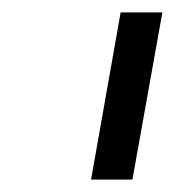

<svg xmlns="http://www.w3.org/2000/svg" viewBox="-20 -770 291 310"><path d="M242.2 -750 193.8 -480H127L174.8 -750Z"/></svg>

Font: Stilu
Style: Italic
Weight: 400
Italic angle: -10°
Designer: Genilson Lima Santos
Foundry: Genilson Lima Santos
Version: Version 1.200;PS 001.200;hotconv 1.0.88;makeotf.lib2.5.64775